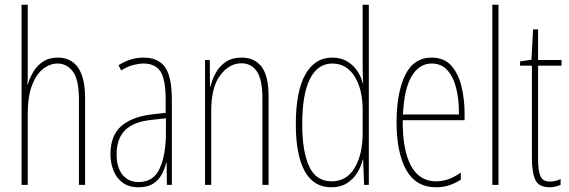

<svg xmlns="http://www.w3.org/2000/svg" viewBox="-20 -780 2402 810"><path d="M97 -492Q97 -469 97 -455Q97 -441 95 -424H97Q105 -450 120 -476Q135 -502 160.5 -519.5Q186 -537 224 -537Q280 -537 309.5 -494.5Q339 -452 339 -366V0H313V-360Q313 -444 287.5 -478Q262 -512 223 -512Q191 -512 162 -489.5Q133 -467 115 -420Q97 -373 97 -298V0H71V-760H97Z M585 -537Q648 -537 676.5 -496.5Q705 -456 705 -358V0H684L683 -93H681Q675 -68 662.5 -44.5Q650 -21 626.5 -5.5Q603 10 565 10Q523 10 497 -9.5Q471 -29 458.5 -61Q446 -93 446 -129Q446 -208 491 -247.5Q536 -287 618 -297L679 -304V-355Q679 -445 657 -478.5Q635 -512 585 -512Q567 -512 543 -506Q519 -500 491 -483L480 -505Q531 -537 585 -537ZM617 -274Q543 -266 507.5 -230.5Q472 -195 472 -129Q472 -73 497 -42.5Q522 -12 565 -12Q628 -12 654 -70Q680 -128 680 -220V-281Z M999 -537Q1054 -537 1083.5 -498.5Q1113 -460 1113 -375V0H1087V-365Q1087 -445 1063.5 -479Q1040 -513 999 -513Q947 -513 909 -462.5Q871 -412 871 -311V0H845V-527H865L866 -415H868Q875 -445 890.5 -473Q906 -501 932.5 -519Q959 -537 999 -537Z M1377 10Q1303 10 1265.5 -58Q1228 -126 1228 -256Q1228 -394 1268 -465.5Q1308 -537 1381 -537Q1419 -537 1445.5 -520.5Q1472 -504 1488.5 -479Q1505 -454 1510 -429H1512Q1511 -448 1510.5 -464.5Q1510 -481 1510 -497V-760H1536V0H1516L1512 -106H1510Q1504 -79 1488 -52.5Q1472 -26 1445 -8Q1418 10 1377 10ZM1379 -15Q1442 -15 1476 -71.5Q1510 -128 1510 -221V-315Q1510 -403 1476 -457.5Q1442 -512 1382 -512Q1320 -512 1287.5 -447Q1255 -382 1255 -256Q1255 -142 1284 -78.5Q1313 -15 1379 -15Z M1801 -537Q1854 -537 1884 -503Q1914 -469 1927 -415Q1940 -361 1940 -301V-273H1679Q1678 -148 1713.5 -81.5Q1749 -15 1820 -15Q1872 -15 1924 -52V-22Q1903 -8 1877 1Q1851 10 1820 10Q1734 10 1693.5 -63.5Q1653 -137 1653 -264Q1653 -388 1689 -462.5Q1725 -537 1801 -537ZM1801 -512Q1749 -512 1717 -459Q1685 -406 1680 -297H1916Q1917 -356 1905.5 -404.5Q1894 -453 1868.5 -482.5Q1843 -512 1801 -512Z M2083 0H2057V-760H2083Z M2300 -14Q2313 -14 2325.5 -17.5Q2338 -21 2345 -25V0Q2335 4 2324 7Q2313 10 2299 10Q2253 10 2238.5 -21Q2224 -52 2224 -112V-503H2174V-521L2222 -528L2229 -656H2250V-527H2349V-503H2250V-108Q2250 -60 2260 -37Q2270 -14 2300 -14Z"/></svg>

Font: Noto Sans Gujarati ExtraCondensed Thin
Style: Regular
Weight: 100
Width: 2
Designer: Jelle Bosma - Monotype Design Team, Universal Thirst
Foundry: Monotype Imaging Inc.
Version: Version 2.106; ttfautohint (v1.8.4.7-5d5b)